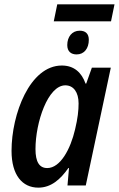

<svg xmlns="http://www.w3.org/2000/svg" viewBox="-20 -852 546 882"><path d="M227 -754H490L506 -832H243ZM332 -602C367 -602 388 -630 388 -669C388 -698 372 -711 346 -711C311 -711 289 -683 289 -645C289 -615 307 -602 332 -602ZM197 -80C161 -80 143 -108 143 -167C143 -290 200 -460 280 -460C318 -460 341 -428 341 -377C341 -344 337 -308 325 -258C304 -167 257 -80 197 -80ZM156 10C214 10 257 -27 294 -80H297L290 0H374L489 -541H402L376 -468H373C355 -519 320 -551 264 -551C117 -551 33 -328 33 -159C33 -47 83 10 156 10Z"/></svg>

Font: Noto Sans Display SemiCondensed Medium
Style: Italic
Weight: 500
Width: 4
Italic angle: -12°
Designer: Monotype Design Team
Foundry: Monotype Imaging Inc.
Version: Version 1.900